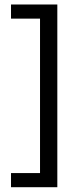

<svg xmlns="http://www.w3.org/2000/svg" viewBox="-20 -695 346 837"><path d="M229.9 121.1H28V59.5H154.5V-613.8H28V-675.4H229.9Z"/></svg>

Font: Anek Gujarati Medium
Style: Regular
Weight: 500
Designer: Mrunmayee Ghaisas (Gujarati), Yesha Goshar (Latin)
Foundry: Ek Type
Version: Version 1.003